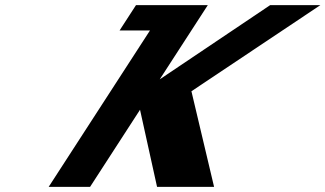

<svg xmlns="http://www.w3.org/2000/svg" viewBox="-20 -721 1256 741"><path d="M806.2 0.1 718.8 -368.8 1216.3 -701.1H1022.5L596.4 -414.7L781.9 -701.1H622.1H504.8L441.5 -603.4H558.8L167.9 0.1H327.7L520.4 -297.4L586.1 0.1Z"/></svg>

Font: Hussar
Style: BdWodka
Weight: 700
Foundry: Cannot Into Space Fonts
Version: Version 2.00